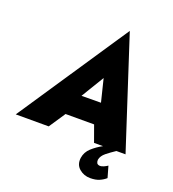

<svg xmlns="http://www.w3.org/2000/svg" viewBox="-202 -878 1107 1226"><g transform="rotate(20 351.0 -265.0)"><path d="M634 105Q624 112 609 119Q594 126 580 125Q566 123 561.5 114Q557 105 558 92Q563 65 590.5 43Q618 21 650 0H712L468 -750L-34 0H190L264 -111H458L498 0H559Q520 21 488.5 49.5Q457 78 451 119Q445 166 476.5 193Q508 220 551 220Q588 220 613 209Q638 198 656 182ZM320 -255 414 -410 452 -256Z"/></g></svg>

Font: Jost* 800 Heavy Italic
Style: Italic
Weight: 800
Italic angle: -10°
Version: Version 3.200; ttfautohint (v0.97) -l 8 -r 50 -G 200 -x 14 -